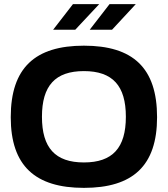

<svg xmlns="http://www.w3.org/2000/svg" viewBox="-20 -900 812 929"><path d="M386 9C150 9 32 -98 32 -333C32 -572 150 -679 386 -679C623 -679 740 -572 740 -333C740 -98 623 9 386 9ZM183 -335C183 -185 247 -114 386 -114C525 -114 589 -185 589 -335C589 -485 525 -556 386 -556C247 -556 183 -485 183 -335ZM237 -756H344L460 -880H333ZM414 -756H522L637 -880H510Z"/></svg>

Font: LT Wave Bold
Style: Regular
Weight: 700
Designer: Daniel Lyons
Version: Version 2.5 (Glyphs App)